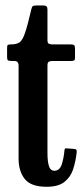

<svg xmlns="http://www.w3.org/2000/svg" viewBox="-20 -686 312 718"><path d="M266.5 -114Q263 -82.5 253.5 -53.2Q244 -24 221 -5.8Q198 12.5 154.5 12.5Q95.5 12.5 72.5 -16.8Q49.5 -46 49.5 -93V-440.5Q49.5 -458 33.5 -458H23.5Q13 -458 9.8 -460.5Q6.5 -463 6.5 -473V-506Q6.5 -516 9.2 -518Q12 -520 22 -520Q41.5 -520 52.8 -527.5Q64 -535 73.5 -562.5Q83 -590 97 -650.5Q99 -659 101.5 -662.2Q104 -665.5 115.5 -665.5H144Q157.5 -665.5 157.5 -651V-536Q157.5 -525.5 162 -522.8Q166.5 -520 176.5 -520H244.5Q254 -520 257.2 -517Q260.5 -514 260.5 -504V-470.5Q260.5 -461.5 256.8 -459.8Q253 -458 244.5 -458H177.5Q167.5 -458 162.5 -455.2Q157.5 -452.5 157.5 -441.5V-113.5Q157.5 -82.5 163 -65Q168.5 -47.5 183.5 -47.5Q203 -47.5 210.8 -71Q218.5 -94.5 221 -123Q221.5 -131.5 226 -131.2Q230.5 -131 239 -130.5L258 -129Q264.5 -128.5 266 -125Q267.5 -121.5 266.5 -114Z"/></svg>

Font: Besley* Condensed Medium
Style: Regular
Weight: 500
Width: 3
Designer: Owen Earl
Foundry: indestructible type*
Version: Version 3.000; ttfautohint (v1.8.3)